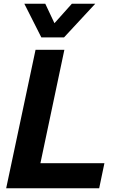

<svg xmlns="http://www.w3.org/2000/svg" viewBox="-20 -1006 664 1026"><path d="M201 -806 110 -986H222L271 -882L364 -986H489L322 -806ZM13 0 170 -740H324L196 -134H538L510 0Z"/></svg>

Font: Be Vietnam Pro
Style: Bold Italic
Weight: 700
Italic angle: -12°
Designer: Lam Bao, Tony Le, Vietanh Nguyen
Foundry: Yellow Type Foundry
Version: Version 1.002; ttfautohint (v1.8.3)